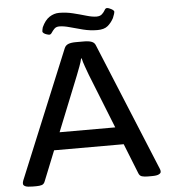

<svg xmlns="http://www.w3.org/2000/svg" viewBox="-58 -911 851 965"><g transform="rotate(-5 367.5 -428.5)"><path d="M68 2Q41 2 30.5 -3Q20 -8 20 -16Q20 -20 20.5 -23.5Q21 -27 23 -32L289 -677Q295 -691 309 -696.5Q323 -702 347 -702H388Q412 -702 426.5 -696.5Q441 -691 446 -677L712 -31Q714 -27 714.5 -23.5Q715 -20 715 -16Q715 -9 704.5 -3.5Q694 2 670 2H648Q631 2 619 -1.5Q607 -5 602 -19L397 -534Q390 -553 381.5 -576.5Q373 -600 369 -618H366Q363 -602 354 -578.5Q345 -555 337 -534L130 -19Q125 -5 114 -1.5Q103 2 87 2ZM156 -170V-258H573V-170ZM218 -751Q214 -751 205.5 -753.5Q197 -756 190.5 -760.5Q184 -765 184 -771Q184 -776 185.5 -781Q187 -786 188 -791Q204 -826 227 -841Q250 -856 276 -856Q311 -856 345.5 -847.5Q380 -839 410.5 -830Q441 -821 462 -821Q480 -821 490 -830.5Q500 -840 505 -849.5Q510 -859 517 -859Q526 -859 539.5 -851.5Q553 -844 553 -837Q553 -834 550.5 -826Q548 -818 543 -806Q530 -782 512 -767.5Q494 -753 461 -753Q424 -753 388.5 -762Q353 -771 323 -779.5Q293 -788 271 -788Q255 -788 246 -779Q237 -770 231 -760.5Q225 -751 218 -751Z"/></g></svg>

Font: Asap Expanded Medium
Style: Regular
Weight: 500
Width: 7
Designer: Pablo Cosgaya
Foundry: Omnibus-Type
Version: Version 3.001